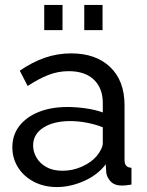

<svg xmlns="http://www.w3.org/2000/svg" viewBox="-20 -747 594 777"><path d="M253 -314Q288 -314 327 -308.5Q366 -303 396 -292V-330Q396 -390 360 -424.5Q324 -459 258 -459Q215 -459 175.5 -443.5Q136 -428 92 -399L60 -461Q111 -496 162 -513.5Q213 -531 268 -531Q368 -531 426 -475.5Q484 -420 484 -321V-100Q484 -84 490.5 -76.5Q497 -69 512 -68V0Q499 2 489.5 3Q480 4 474 4Q443 4 427.5 -13Q412 -30 410 -49L408 -82Q374 -38 319 -14Q264 10 210 10Q158 10 117 -11.5Q76 -33 53 -69.5Q30 -106 30 -151Q30 -201 58.5 -237.5Q87 -274 137 -294Q187 -314 253 -314ZM396 -167V-232Q365 -244 331 -250.5Q297 -257 264 -257Q197 -257 155.5 -230.5Q114 -204 114 -158Q114 -133 127.5 -109.5Q141 -86 167.5 -71Q194 -56 233 -56Q274 -56 311 -72.5Q348 -89 370 -114Q382 -128 389 -142.5Q396 -157 396 -167ZM159 -625V-727H233V-625ZM321 -727H395V-625H321Z"/></svg>

Font: YasnoRaleway Medium
Style: Regular
Weight: 500
Designer: Matt McInerney, Pablo Impallari, Rodrigo Fuenzalida
Foundry: Matt McInerney, Pablo Impallari, Rodrigo Fuenzalida
Version: Version 4.026